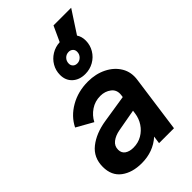

<svg xmlns="http://www.w3.org/2000/svg" viewBox="-278 -1030 1137 1137"><g transform="rotate(-45 290.5 -461.5)"><path d="M201 12Q122 12 72 -25.5Q22 -63 22 -136Q22 -214 79 -259Q136 -304 226 -318L398 -345L400 -360Q405 -400 376.5 -422Q348 -444 309 -444Q264 -444 228.5 -420Q193 -396 174 -359L71 -417Q102 -480 168 -518Q234 -556 317 -556Q382 -556 434 -530Q486 -504 513 -458.5Q540 -413 531 -354L482 0H357L364 -48Q297 12 201 12ZM158 -144Q158 -116 178.5 -102Q199 -88 231 -88Q271 -88 303 -106.5Q335 -125 355.5 -156Q376 -187 381 -224L384 -245L245 -220Q207 -213 182.5 -194Q158 -175 158 -144ZM338 -598Q289 -598 258.5 -626Q228 -654 228 -700Q228 -737 246 -768Q264 -799 295 -818Q326 -837 364 -839L408 -935H556L464 -794Q480 -770 480 -737Q480 -699 461 -667Q442 -635 409.5 -616.5Q377 -598 338 -598ZM349 -676Q368 -676 382.5 -690.5Q397 -705 397 -726Q397 -742 386.5 -751.5Q376 -761 361 -761Q340 -761 326 -746.5Q312 -732 312 -711Q312 -696 322 -686Q332 -676 349 -676Z"/></g></svg>

Font: Plus Jakarta Sans
Style: Bold Italic
Weight: 700
Italic angle: -8°
Designer: Gumpita Rahayu
Foundry: Tokotype
Version: Version 2.071; ttfautohint (v1.8.4.7-5d5b);gftools[0.9.29]